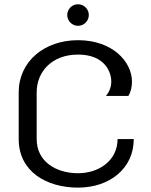

<svg xmlns="http://www.w3.org/2000/svg" viewBox="-20 -853 698 890"><path d="M391.7 -783.3C391.7 -810.8 369.2 -833.3 341.7 -833.3C314.2 -833.3 291.7 -810.8 291.7 -783.3C291.7 -755.8 314.2 -733.3 341.7 -733.3C369.2 -733.3 391.7 -755.8 391.7 -783.3ZM341.7 -666.7C185.8 -666.7 66.7 -568.3 66.7 -425V-208.3C66.7 -56.7 196.7 16.7 341.7 16.7C486.7 16.7 600 -70.8 600 -208.3H525C525 -109.2 439.2 -50 341.7 -50C244.2 -50 150 -100.8 150 -208.3V-425C150 -520.8 220.8 -600 341.7 -600C465.8 -600 495.8 -519.2 495.8 -475C495.8 -453.3 488.3 -427.5 470.8 -408.3H575C587.5 -429.2 591.7 -451.7 591.7 -475C591.7 -566.7 501.7 -666.7 341.7 -666.7Z"/></svg>

Font: BoonHome
Style: Book
Weight: 400
Designer: Sungsit Sawaiwan
Foundry: Sungsit Sawaiwan
Version: Version 0.2